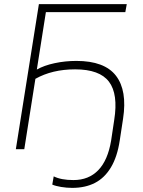

<svg xmlns="http://www.w3.org/2000/svg" viewBox="-20 -725 697 933"><path d="M331 188Q304 188 277 183.5Q250 179 234 172L241 132Q259 141 283 145.5Q307 150 337 150Q411 150 457.5 102Q504 54 520 -42L535 -142Q555 -268 509.5 -328Q464 -388 345 -388Q289 -388 241 -376.5Q193 -365 152 -342L98 0H57L169 -705H596L589 -666H203L159 -387Q194 -407 245.5 -418Q297 -429 351 -429Q488 -429 543.5 -357Q599 -285 578 -148L562 -43Q550 37 519 88.5Q488 140 441 164Q394 188 331 188Z"/></svg>

Font: Mulish ExtraLight
Style: Italic
Weight: 200
Italic angle: -9°
Designer: Vernon Adams
Foundry: Vernon Adams
Version: Version 3.603